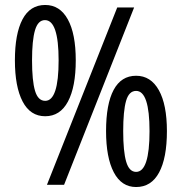

<svg xmlns="http://www.w3.org/2000/svg" viewBox="-20 -744 731 773"><path d="M162 -724Q221 -724 253 -666Q285 -608 285 -501Q285 -394 253.5 -335Q222 -276 162 -276Q102 -276 71 -335.5Q40 -395 40 -501Q40 -608 70.5 -666Q101 -724 162 -724ZM520 -714 238 0H169L452 -714ZM161 -663Q133 -663 121 -622.5Q109 -582 109 -501Q109 -419 121 -378.5Q133 -338 162 -338Q216 -338 216 -501Q216 -663 161 -663ZM528 -439Q587 -439 619.5 -381Q652 -323 652 -216Q652 -108 620.5 -49.5Q589 9 528 9Q469 9 438 -50.5Q407 -110 407 -216Q407 -325 437.5 -382Q468 -439 528 -439ZM528 -378Q499 -378 487.5 -337.5Q476 -297 476 -216Q476 -134 488 -93Q500 -52 528 -52Q582 -52 582 -216Q582 -378 528 -378Z"/></svg>

Font: Avrile Sans Condensed
Style: Regular
Weight: 400
Width: 3
Designer: Monotype Design Team
Foundry: Monotype Imaging Inc.
Version: Version 2.001;September 10, 2019;FontCreator 11.5.0.2425 64-